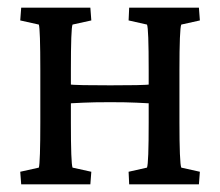

<svg xmlns="http://www.w3.org/2000/svg" viewBox="-20 -480 573 500"><path d="M316.4 0 314.9 -32.7 362.8 -43.5Q367.2 -54.7 367.2 -161.1V-297.4Q367.2 -406.7 362.8 -416L314.9 -426.8L316.4 -460H498L500.5 -426.8L452.1 -416Q449.7 -411.1 448.5 -380.9Q447.3 -350.6 447.3 -297.4V-161.1Q447.3 -109.9 448.5 -79.3Q449.7 -48.8 452.1 -43.5L500.5 -32.7L498 0ZM35.2 0 32.7 -32.7 81.1 -43.5Q83 -48.8 84 -79.8Q85 -110.8 85 -161.1V-297.4Q85 -349.6 84 -380.4Q83 -411.1 81.1 -416L32.7 -426.8L35.2 -460H215.3L217.8 -426.8L168.9 -416Q164.6 -406.7 164.6 -297.4V-161.1Q164.6 -54.7 168.9 -43.5L217.8 -32.7L215.3 0ZM152.3 -210.4V-260.7Q168.9 -258.8 197.3 -258.3Q225.6 -257.8 267.1 -257.8Q307.6 -257.8 335.4 -258.3Q363.3 -258.8 378.9 -260.7V-210.4Q362.3 -211.4 335.7 -212.6Q309.1 -213.9 267.1 -213.9Q223.6 -213.9 196.5 -212.6Q169.4 -211.4 152.3 -210.4Z"/></svg>

Font: Lateef
Style: Regular
Weight: 400
Designer: SIL International
Foundry: SIL International
Version: Version 4.200